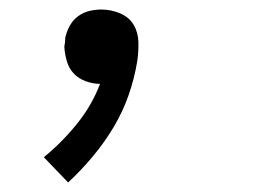

<svg xmlns="http://www.w3.org/2000/svg" viewBox="-20 -168 540 403"><path d="M123 215 72 162Q110 131 141.5 92Q173 53 190 8Q175 8 160 2.5Q145 -3 135 -13.5Q125 -24 120.5 -39Q116 -54 115 -70Q116 -75 116.5 -79.5Q117 -84 117 -89Q120 -102 126.5 -114Q133 -126 144 -134Q155 -142 167.5 -145Q180 -148 193 -148Q213 -148 232 -140Q251 -132 260.5 -116Q270 -100 270.5 -79.5Q271 -59 268 -39Q262 -3 250 31.5Q238 66 219 98Q200 130 175.5 159.5Q151 189 123 215Z"/></svg>

Font: Iosevka
Style: Italic
Weight: 400
Italic angle: -9°
Monospace: yes
Designer: Belleve Invis
Foundry: Belleve Invis
Version: Version 32.5.0; ttfautohint (v1.8.4)